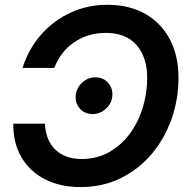

<svg xmlns="http://www.w3.org/2000/svg" viewBox="-20 -759 768 791"><path d="M422.4 -739.3Q511.7 -739.3 577.4 -702.4Q643.1 -665.5 679.2 -597.9Q715.3 -530.3 715.3 -438.5Q715.3 -350.1 686.8 -269Q658.2 -188 605 -124.8Q551.8 -61.5 477.3 -24.9Q402.8 11.7 311.5 11.7Q228.5 11.7 166 -20Q103.5 -51.8 68.8 -110.4Q34.2 -168.9 34.7 -249.5H165Q168.5 -180.2 208.5 -142.1Q248.5 -104 315.9 -104Q380.4 -104 430.7 -132.8Q481 -161.6 515.9 -209.7Q550.8 -257.8 568.6 -317.1Q586.4 -376.5 586.4 -437.5Q586.4 -523.4 542.5 -573.5Q498.5 -623.5 415.5 -623.5Q343.8 -623.5 287.1 -585.9Q230.5 -548.3 203.6 -479H72.8Q98.1 -558.6 149.9 -616.9Q201.7 -675.3 271.7 -707.3Q341.8 -739.3 422.4 -739.3ZM361.8 -289.1Q327.6 -289.1 307.4 -313.7Q287.1 -338.4 293 -373Q297.9 -401.4 320.8 -420.9Q343.8 -440.4 373 -440.4Q407.2 -440.4 427.2 -415.8Q447.3 -391.1 441.9 -356.9Q437 -328.1 413.8 -308.6Q390.6 -289.1 361.8 -289.1Z"/></svg>

Font: Inter Display SemiBold
Style: Italic
Weight: 600
Italic angle: -9.39999°
Designer: Rasmus Andersson
Foundry: rsms
Version: Version 4.000;git-a52131595